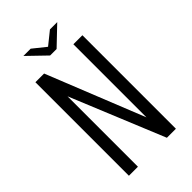

<svg xmlns="http://www.w3.org/2000/svg" viewBox="-218 -785 858 858"><g transform="rotate(-45 211.0 -356.0)"><path d="M63 0V-591H118L303 -129V-591H360V0H303L120 -445V0ZM194 -629 108 -712H154L215 -663L276 -712H322L235 -629Z"/></g></svg>

Font: Alumni Sans
Style: Regular
Weight: 400
Designer: Robert E. Leuschke
Foundry: Robert E. Leuschke
Version: Version 1.018